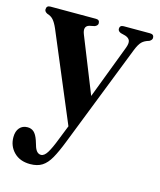

<svg xmlns="http://www.w3.org/2000/svg" viewBox="-109 -514 694 835"><g transform="rotate(15 238.0 -97.0)"><path d="M198.5 109 224.5 43.5 58 -352.5Q47.5 -376.5 37 -388.5Q26.5 -400.5 9 -405.5Q-3.5 -412 -3.5 -421.5Q-3.5 -439 14 -439H219.5Q236 -439 236 -423Q236 -413 222.5 -407L198.5 -402Q172 -394 186.5 -358.5L286 -109.5L378 -351.5Q386 -373 381.8 -384.5Q377.5 -396 361 -401.5L339.5 -407Q326.5 -412.5 326.5 -423Q326.5 -439 344.5 -439H462.5Q480.5 -439 480.5 -423Q480.5 -413.5 468.5 -406.5Q447 -400.5 435.8 -389.2Q424.5 -378 413.5 -350.5L233 110Q214 159 197.2 188.8Q180.5 218.5 159.2 232Q138 245.5 105.5 245.5Q59.5 245.5 32.5 218.2Q5.5 191 5.5 151Q5.5 124 18.8 108.8Q32 93.5 54.5 93.5Q71.5 93.5 83 103.8Q94.5 114 103 138.5L109.5 159Q119 194.5 141 194.5Q155.5 194.5 168.8 173.2Q182 152 198.5 109Z"/></g></svg>

Font: Fraunces 144pt S050 SemiBold
Style: Regular
Weight: 600
Version: Version 1.000; ttfautohint (v1.8.3)